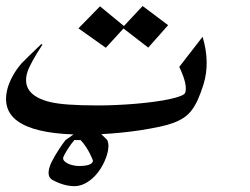

<svg xmlns="http://www.w3.org/2000/svg" viewBox="-68 -472 842 647"><path d="M292.5 49.8Q285.2 72.8 273.4 92.3Q261.7 111.8 247.1 125.7Q232.4 139.6 216.1 147.5Q199.7 155.3 182.6 155.3Q148.4 155.3 109.4 134.8Q88.4 123.5 99.6 89.4Q101.1 84 105.7 74.2Q110.4 64.5 117.4 52.5Q124.5 40.5 133.5 26.9Q142.6 13.2 152.8 0L179.7 -19Q-87.9 -28.3 -40.5 -181.2Q-33.7 -201.2 -22.5 -220.7Q-11.2 -240.2 4.4 -258.3Q11.2 -265.6 27.8 -281.7Q44.4 -297.9 70.8 -323.2L75.2 -321.8Q53.7 -289.1 41.3 -266.1Q28.8 -243.2 24.4 -229.5Q1 -153.8 98.1 -128.9Q122.6 -122.6 163.6 -119.6Q204.6 -116.7 262.7 -116.7Q292 -116.7 324.5 -118.2Q356.9 -119.6 388.7 -122.3Q420.4 -125 450 -128.9Q479.5 -132.8 502.4 -137.7Q525.4 -142.6 539.8 -148.2Q554.2 -153.8 556.2 -159.7Q564.9 -186.5 536.1 -246.6L614.7 -348.1Q640.6 -261.2 617.7 -187.5Q608.9 -159.7 599.9 -138.9Q590.8 -118.2 579.6 -102.8Q568.4 -87.4 553.5 -76.9Q538.6 -66.4 518.1 -58.6Q497.6 -50.8 470 -44.9Q442.4 -39.1 405.8 -33.2Q369.6 -27.8 336.9 -24.7Q304.2 -21.5 273.4 -20L293.5 0Q297.9 10.3 297.4 22.7Q296.9 35.2 292.5 49.8ZM431.6 -311.5 348.1 -376 288.6 -311 196.3 -376.5 269 -450.7 349.6 -384.3 412.6 -451.7 498.5 -387.2ZM245.1 71.3Q245.6 69.8 242.7 62.5Q239.7 55.2 234.4 44.7Q229 34.2 221.2 22.2Q213.4 10.3 203.6 0H182.6Q177.7 5.4 171.6 13.7Q165.5 22 160.2 30.5Q154.8 39.1 150.6 46.6Q146.5 54.2 145.5 57.1Q143.1 64.5 148.2 70.1Q153.3 75.7 161.6 79.6Q169.9 83.5 179.9 85.4Q189.9 87.4 197.8 87.4Q240.7 87.4 245.1 71.3Z"/></svg>

Font: XB Khoramshahr
Style: Italic
Weight: 400
Italic angle: -12°
Designer: Behnam
Foundry: Irmug
Version: Version 8.005 2009